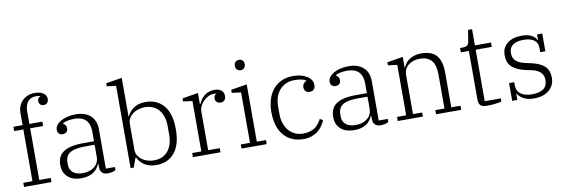

<svg xmlns="http://www.w3.org/2000/svg" viewBox="-55 -1179 4732 1609"><g transform="rotate(-10 2311.0 -374.0)"><path d="M47 -35H125V-475H47V-512H125V-612Q125 -646 136 -673.5Q147 -701 166.5 -720Q186 -739 212.5 -749.5Q239 -760 270 -760Q319 -760 345 -741Q371 -722 371 -692Q371 -672 359.5 -659.5Q348 -647 329 -647Q311 -647 300 -658Q289 -669 289 -686Q289 -715 314 -725V-727Q306 -729 296 -730Q286 -731 275 -731Q232 -731 207.5 -701.5Q183 -672 183 -619V-512H293V-475H183V-35H281V0H47Z M534 12Q461 12 419.5 -25.5Q378 -63 378 -126Q378 -163 390 -190.5Q402 -218 429 -237Q456 -256 498.5 -265.5Q541 -275 602 -275H691V-358Q691 -422 658 -455.5Q625 -489 562 -489Q526 -489 500 -483Q474 -477 460 -467V-465Q471 -460 479.5 -449.5Q488 -439 488 -422Q488 -402 476 -390.5Q464 -379 444 -379Q424 -379 412 -390.5Q400 -402 400 -424Q400 -443 412.5 -461Q425 -479 448.5 -493Q472 -507 505 -515.5Q538 -524 579 -524Q658 -524 703.5 -483Q749 -442 749 -366V-32H826V-6Q816 1 797.5 5.5Q779 10 760 10Q694 10 694 -56V-82H690Q683 -65 671.5 -48Q660 -31 641 -17.5Q622 -4 596 4Q570 12 534 12ZM555 -28Q613 -28 652 -59Q691 -90 691 -143V-245H610Q562 -245 529.5 -238Q497 -231 477.5 -217.5Q458 -204 449.5 -184.5Q441 -165 441 -140V-117Q441 -76 471 -52Q501 -28 555 -28Z M1173 12Q1109 12 1070 -15.5Q1031 -43 1014 -80H1010L981 0H954V-700L876 -710V-736L1012 -758V-431H1016Q1033 -469 1071.5 -496.5Q1110 -524 1173 -524Q1271 -524 1327.5 -456Q1384 -388 1384 -256Q1384 -124 1327.5 -56Q1271 12 1173 12ZM1158 -30Q1236 -30 1278.5 -81.5Q1321 -133 1321 -221V-291Q1321 -379 1278.5 -430.5Q1236 -482 1158 -482Q1130 -482 1104 -474Q1078 -466 1057.5 -451Q1037 -436 1024.5 -415Q1012 -394 1012 -367V-145Q1012 -118 1024.5 -97Q1037 -76 1057.5 -61Q1078 -46 1104 -38Q1130 -30 1158 -30Z M1484 -35H1562V-464L1484 -474V-500L1619 -522V-427H1623Q1630 -444 1641.5 -461.5Q1653 -479 1669.5 -493Q1686 -507 1708 -515.5Q1730 -524 1758 -524Q1795 -524 1816.5 -507.5Q1838 -491 1838 -459Q1838 -436 1826 -423Q1814 -410 1795 -410Q1773 -410 1760.5 -421.5Q1748 -433 1748 -452Q1748 -467 1755 -477Q1762 -487 1770 -489V-491Q1762 -492 1757 -492Q1752 -492 1746 -492Q1724 -492 1701.5 -481Q1679 -470 1661 -452Q1643 -434 1631.5 -411Q1620 -388 1620 -364V-35H1719V0H1484Z M2005 -648Q1985 -648 1974 -660.5Q1963 -673 1963 -690V-694Q1963 -711 1974 -723.5Q1985 -736 2005 -736Q2025 -736 2036 -723.5Q2047 -711 2047 -694V-690Q2047 -673 2036 -660.5Q2025 -648 2005 -648ZM1898 -35H1976V-464L1898 -474V-500L2034 -522V-35H2112V0H1898Z M2424 12Q2371 12 2329 -6.5Q2287 -25 2257.5 -59.5Q2228 -94 2212.5 -143.5Q2197 -193 2197 -256Q2197 -319 2213.5 -369Q2230 -419 2260.5 -453.5Q2291 -488 2333.5 -506Q2376 -524 2428 -524Q2464 -524 2494 -516Q2524 -508 2546 -494Q2568 -480 2580 -461Q2592 -442 2592 -420Q2592 -396 2579.5 -382.5Q2567 -369 2544 -369Q2521 -369 2509 -382.5Q2497 -396 2497 -416Q2497 -433 2506.5 -445.5Q2516 -458 2532 -466V-468Q2499 -488 2434 -488Q2394 -488 2362 -474Q2330 -460 2307.5 -434.5Q2285 -409 2273 -373.5Q2261 -338 2261 -296V-232Q2261 -187 2273 -150.5Q2285 -114 2307.5 -88Q2330 -62 2361.5 -48Q2393 -34 2431 -34Q2463 -34 2487.5 -41.5Q2512 -49 2530.5 -62Q2549 -75 2562.5 -93Q2576 -111 2587 -131L2612 -116Q2602 -92 2586.5 -69Q2571 -46 2548 -28Q2525 -10 2494.5 1Q2464 12 2424 12Z M2856 12Q2783 12 2741.5 -25.5Q2700 -63 2700 -126Q2700 -163 2712 -190.5Q2724 -218 2751 -237Q2778 -256 2820.5 -265.5Q2863 -275 2924 -275H3013V-358Q3013 -422 2980 -455.5Q2947 -489 2884 -489Q2848 -489 2822 -483Q2796 -477 2782 -467V-465Q2793 -460 2801.5 -449.5Q2810 -439 2810 -422Q2810 -402 2798 -390.5Q2786 -379 2766 -379Q2746 -379 2734 -390.5Q2722 -402 2722 -424Q2722 -443 2734.5 -461Q2747 -479 2770.5 -493Q2794 -507 2827 -515.5Q2860 -524 2901 -524Q2980 -524 3025.5 -483Q3071 -442 3071 -366V-32H3148V-6Q3138 1 3119.5 5.5Q3101 10 3082 10Q3016 10 3016 -56V-82H3012Q3005 -65 2993.5 -48Q2982 -31 2963 -17.5Q2944 -4 2918 4Q2892 12 2856 12ZM2877 -28Q2935 -28 2974 -59Q3013 -90 3013 -143V-245H2932Q2884 -245 2851.5 -238Q2819 -231 2799.5 -217.5Q2780 -204 2771.5 -184.5Q2763 -165 2763 -140V-117Q2763 -76 2793 -52Q2823 -28 2877 -28Z M3227 -35H3305V-464L3227 -474V-500L3362 -522V-432H3366Q3372 -449 3384.5 -465.5Q3397 -482 3416 -495Q3435 -508 3460 -516Q3485 -524 3517 -524Q3608 -524 3648.5 -476Q3689 -428 3689 -331V-35H3767V0H3553V-35H3631V-325Q3631 -406 3598 -444Q3565 -482 3498 -482Q3472 -482 3448 -475Q3424 -468 3405 -453.5Q3386 -439 3374.5 -417.5Q3363 -396 3363 -367V-35H3441V0H3227Z M3989 4Q3947 4 3931.5 -11.5Q3916 -27 3916 -65V-475H3848V-512H3863Q3898 -512 3909.5 -522Q3921 -532 3925 -555L3940 -650H3974V-512H4111V-475H3974V-37H4111V-10Q4102 -7 4087 -4.5Q4072 -2 4055 0Q4038 2 4020.5 3Q4003 4 3989 4Z M4384 12Q4331 12 4296.5 -7.5Q4262 -27 4248 -53H4245V0H4201V-151H4245V-124Q4245 -77 4279 -51Q4313 -25 4375 -25Q4438 -25 4472 -49Q4506 -73 4506 -123Q4506 -166 4480.5 -190Q4455 -214 4405 -225L4352 -236Q4282 -252 4243.5 -286.5Q4205 -321 4205 -387Q4205 -453 4251.5 -488.5Q4298 -524 4373 -524Q4425 -524 4456.5 -507Q4488 -490 4499 -465H4503V-512H4547V-361H4503V-397Q4503 -442 4471.5 -464.5Q4440 -487 4380 -487Q4324 -487 4292 -464.5Q4260 -442 4260 -396Q4260 -352 4286.5 -328.5Q4313 -305 4361 -294L4412 -283Q4485 -267 4523.5 -233Q4562 -199 4562 -133Q4562 -69 4515 -28.5Q4468 12 4384 12Z"/></g></svg>

Font: IBM Plex Serif Light
Style: Regular
Weight: 300
Designer: Mike Abbink, Paul van der Laan, Pieter van Rosmalen
Foundry: Bold Monday
Version: Version 3.001